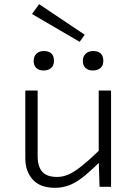

<svg xmlns="http://www.w3.org/2000/svg" viewBox="-20 -893 654 918"><path d="M511 0H456L452 -125V-460H511ZM464 -183 475 -137Q422 -83 384 -52Q346 -21 313 -8Q280 5 243 5Q172 5 136.5 -34.5Q101 -74 101 -137V-460H160V-147Q160 -97 182 -72Q204 -47 253 -47Q280 -47 307 -58.5Q334 -70 371 -99.5Q408 -129 464 -183ZM385 -727 361 -693 133 -826 167 -873ZM188 -556Q166 -556 153.5 -568Q141 -580 141 -602Q141 -623 154 -636Q167 -649 189 -649Q238 -649 238 -602Q238 -580 224.5 -568Q211 -556 188 -556ZM424 -556Q402 -556 389 -568Q376 -580 376 -602Q376 -623 389.5 -636Q403 -649 425 -649Q474 -649 474 -602Q474 -580 460.5 -568Q447 -556 424 -556Z"/></svg>

Font: Intel One Mono Light
Style: Regular
Weight: 300
Monospace: yes
Designer: Fred Shallcrass
Foundry: Frere-Jones Type LLC
Version: Version 1.004